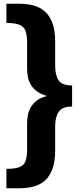

<svg xmlns="http://www.w3.org/2000/svg" viewBox="-20 -886 412 1020"><path d="M85 114H14V11Q59 11 83 2Q107 -7 115.5 -30Q124 -53 124 -94V-232Q124 -286 146 -320Q168 -354 207.5 -369Q247 -384 301 -384V-368Q247 -368 207.5 -383.5Q168 -399 146 -432.5Q124 -466 124 -521V-658Q124 -699 115.5 -722Q107 -745 83 -754.5Q59 -764 14 -764V-866H85Q182 -866 227.5 -816Q273 -766 273 -667V-537Q273 -489 290.5 -460.5Q308 -432 363 -432V-320Q311 -320 292 -292Q273 -264 273 -215V-85Q273 14 228 64Q183 114 85 114Z"/></svg>

Font: Bitter Thin ExtraBold
Style: Regular
Weight: 800
Version: Version 3.020